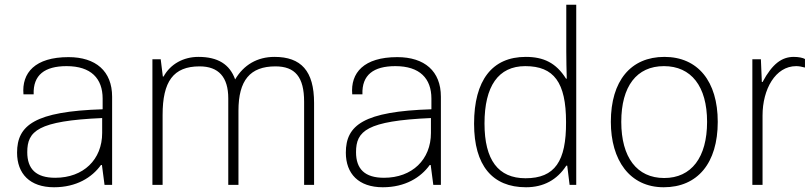

<svg xmlns="http://www.w3.org/2000/svg" viewBox="-20 -780 3419 810"><path d="M208 10C302 10 368 -31 406 -84H410L421 0H453V-372C453 -480 384 -539 269 -539C128 -539 71 -473 79 -382H122C119 -464 169 -501 261 -501C364 -501 413 -449 413 -364V-319C127 -310 52 -252 52 -136C52 -47 106 10 208 10ZM213 -30C132 -30 95 -67 95 -138C95 -227 139 -270 411 -282V-219C411 -107 332 -30 213 -30Z M623 0H666V-295C666 -436 711 -500 822 -500C902 -500 943 -455 943 -365V0H986V-313C986 -441 1035 -500 1142 -500C1225 -500 1263 -455 1263 -351V0H1305V-346C1305 -481 1250 -540 1138 -540C1065 -540 1008 -506 972 -445C949 -509 899 -540 817 -540C754 -540 699 -510 670 -457H667L658 -530H623Z M1595 10C1689 10 1755 -31 1793 -84H1797L1808 0H1840V-372C1840 -480 1771 -539 1656 -539C1515 -539 1458 -473 1466 -382H1509C1506 -464 1556 -501 1648 -501C1751 -501 1800 -449 1800 -364V-319C1514 -310 1439 -252 1439 -136C1439 -47 1493 10 1595 10ZM1600 -30C1519 -30 1482 -67 1482 -138C1482 -227 1526 -270 1798 -282V-219C1798 -107 1719 -30 1600 -30Z M2199 10C2273 10 2330 -21 2369 -81H2373L2383 0H2411V-760H2369V-563C2369 -525 2370 -487 2371 -448H2368C2326 -515 2273 -540 2198 -540C2056 -540 1980 -441 1980 -258C1980 -82 2057 10 2199 10ZM2197 -28C2082 -28 2024 -105 2024 -259C2024 -416 2082 -501 2196 -501C2317 -501 2368 -432 2368 -265C2369 -100 2321 -28 2197 -28Z M2780 10C2923 10 3008 -92 3008 -266C3008 -437 2924 -540 2783 -540C2641 -540 2557 -439 2557 -266C2557 -105 2636 10 2780 10ZM2782 -29C2667 -29 2601 -116 2601 -266C2601 -416 2666 -501 2781 -501C2896 -501 2963 -416 2963 -266C2963 -116 2897 -29 2782 -29Z M3154 0H3197V-293C3197 -403 3251 -501 3339 -501C3349 -501 3362 -499 3376 -495V-531C3368 -536 3349 -540 3329 -540C3279 -540 3239 -512 3197 -434H3194L3190 -530H3154Z"/></svg>

Font: Kathrein 35 Thin
Style: Regular
Weight: 250
Designer: Lazydogs Typefoundry, based on Open Sans by Ascender Corporation
Foundry: Lazydogs Typefoundry
Version: Version 1.003;PS 001.003;hotconv 1.0.88;makeotf.lib2.5.64775